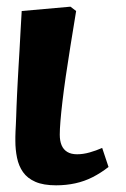

<svg xmlns="http://www.w3.org/2000/svg" viewBox="-20 -541 378 575"><path d="M148 14Q110 14 86 3.5Q62 -7 49 -25.5Q36 -44 31 -68.5Q26 -93 26 -119Q26 -124 26 -131.5Q26 -139 26.5 -148Q27 -157 27.5 -168Q28 -179 28.5 -192.5Q29 -206 29.5 -222Q30 -238 31 -256.5Q32 -275 33 -296Q34 -317 35.5 -341Q37 -365 38.5 -391.5Q40 -418 41.5 -447Q43 -476 45 -508L191 -521L208 -508Q199 -453 191 -403.5Q183 -354 177 -312.5Q171 -271 167 -237Q163 -203 161 -178Q159 -153 159 -138Q159 -119 164.5 -106Q170 -93 181.5 -86Q193 -79 211 -79Q229 -79 248.5 -84.5Q268 -90 286 -98L305 -41Q282 -23 257.5 -10.5Q233 2 205.5 8Q178 14 148 14Z"/></svg>

Font: Literata
Style: Bold Italic
Weight: 700
Italic angle: -2°
Designer: Latin by Veronika Burian and Jose Scaglione. Greek by Irene Vlachou. Cyrillic by Vera Evstafieva
Foundry: TypeTogether
Version: Version 3.103;gftools[0.9.29]